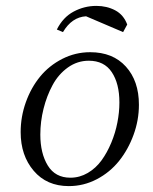

<svg xmlns="http://www.w3.org/2000/svg" viewBox="-20 -631 523 658"><path d="M50.8 -178.2Q50.8 -231 68.6 -280.8Q86.4 -330.6 117.4 -368.4Q148.4 -406.2 193.4 -429.2Q238.3 -452.1 289.1 -452.1Q366.7 -452.1 411.4 -402.8Q456.1 -353.5 456.1 -272Q456.1 -219.2 437.7 -168.9Q419.4 -118.7 388.2 -79.6Q356.9 -40.5 311.8 -16.8Q266.6 6.8 215.8 6.8Q140.1 6.8 95.5 -45.7Q50.8 -98.1 50.8 -178.2ZM118.2 -169.9Q118.2 -105.5 143.8 -63.7Q169.4 -22 221.2 -22Q252.9 -22 280.8 -38.3Q308.6 -54.7 327.9 -81.3Q347.2 -107.9 361.3 -141.8Q375.5 -175.8 382.3 -211.2Q389.2 -246.6 389.2 -279.8Q389.2 -344.7 363 -383.8Q336.9 -422.9 284.2 -422.9Q245.1 -422.9 212.6 -399.7Q180.2 -376.5 160.2 -339.4Q140.1 -302.2 129.2 -258.3Q118.2 -214.4 118.2 -169.9ZM174.8 -529.8Q195.8 -571.8 232.4 -591.3Q269 -610.8 310.1 -610.8Q346.2 -610.8 375 -595.5Q403.8 -580.1 416 -546.9L401.9 -521L274.9 -575.2Q226.1 -572.3 195.8 -521Z"/></svg>

Font: Dihjauti S
Style: Italic
Weight: 400
Italic angle: -9°
Designer: T. Christopher White
Version: Version 3.0.0